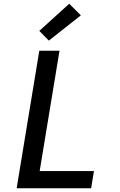

<svg xmlns="http://www.w3.org/2000/svg" viewBox="-20 -1006 640 1026"><path d="M69 0 190 -735H298L192 -92H482L467 0ZM241 -789 190 -841 350 -986 412 -924Z"/></svg>

Font: Iosevka Aile Semibold
Style: Italic
Weight: 600
Italic angle: -9°
Designer: Belleve Invis
Foundry: Belleve Invis
Version: Version 31.1.0; ttfautohint (v1.8.4)